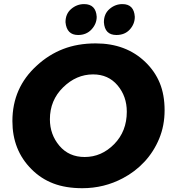

<svg xmlns="http://www.w3.org/2000/svg" viewBox="-20 -928 850 960"><path d="M370.5 -753Q313.5 -753 307.5 -817Q307.5 -859 336 -883.2Q364.5 -907.5 400.5 -907.5Q459.5 -907.5 463.5 -844Q463.5 -809 437.8 -781Q412 -753 370.5 -753ZM562 -753Q503.5 -753 499.5 -817Q499.5 -859 527.8 -883.2Q556 -907.5 592 -907.5Q650 -907.5 654 -844Q654 -808 629 -780.5Q604 -753 562 -753ZM391.5 13Q308.5 13 246.5 -10.8Q184.5 -34.5 137.5 -82Q42 -177 42 -322.5Q42 -489.5 164 -600Q223.5 -655 296 -683Q368.5 -711 458.5 -711Q610 -711 706.5 -618Q754.5 -572 778.8 -513Q803 -454 803 -376.5Q803 -300 776 -234.8Q749 -169.5 702.2 -119.2Q655.5 -69 594.5 -37Q500.5 13 391.5 13ZM403.5 -143Q487.5 -143 550.8 -207.2Q614 -271.5 614 -369.5Q614 -446.5 567.8 -501.2Q521.5 -556 445.5 -556Q361.5 -556 295.5 -491.2Q229.5 -426.5 229.5 -331.5Q229.5 -255.5 277 -199.2Q324.5 -143 403.5 -143Z"/></svg>

Font: Argentum Sans
Style: Bold Italic
Weight: 700
Italic angle: -11°
Designer: Julieta Ulanovsky (font), Cristiano Sobral (main changes and remaster)
Foundry: Julieta Ulanovsky (font), Cristiano Sobral (main changes and remaster)
Version: Version 2.007;June 15, 2022;FontCreator 14.0.0.2814 64-bit; 